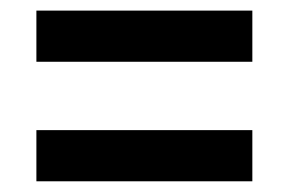

<svg xmlns="http://www.w3.org/2000/svg" viewBox="-20 -526 547 364"><path d="M49 -408.9H458.4V-505.9H49ZM49 -182.3H458.4V-279.3H49Z"/></svg>

Font: Secuela Black
Style: Regular
Weight: 900
Designer: Fernando Haro
Foundry: deFharo
Version: Version 1.704